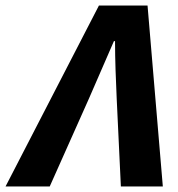

<svg xmlns="http://www.w3.org/2000/svg" viewBox="-84 -671 641 691"><path d="M-64 0H95L236 -316L326 -523H330C330 -454 333 -384 336 -316L351 0H502L447 -651H272Z"/></svg>

Font: Source Sans Pro
Style: Bold Italic
Weight: 700
Italic angle: -11°
Designer: Paul D. Hunt
Foundry: Adobe Systems Incorporated
Version: Version 3.006;hotconv 1.0.111;makeotfexe 2.5.65597